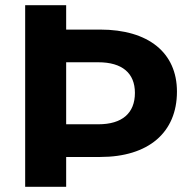

<svg xmlns="http://www.w3.org/2000/svg" viewBox="-20 -720 725 740"><path d="M366 -606H235V-700H77V0H235V-115H366C552 -115 662 -209 662 -367C662 -517 552 -606 366 -606ZM359 -241H235V-480H359C451 -480 500 -438 500 -362C500 -284 451 -241 359 -241Z"/></svg>

Font: Juman SemiBold
Style: Regular
Weight: 600
Designer: Bandar Raffah (Arabic) Julieta Ulanovsky (Latin)
Foundry: Caramella
Version: Version 5.022;PS 005.022;hotconv 1.0.88;makeotf.lib2.5.64775